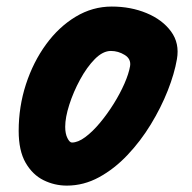

<svg xmlns="http://www.w3.org/2000/svg" viewBox="-20 -557 586 586"><path d="M184 9.5Q146.5 9.5 113 -7Q79.5 -23.5 58.2 -60.2Q37 -97 37 -157.5Q37 -231.5 59.2 -299.8Q81.5 -368 120.5 -421.5Q159.5 -475 211 -506Q262.5 -537 321 -537Q379 -537 427.2 -517Q475.5 -497 502 -461Q528.5 -425 520 -376.5Q512.5 -332.5 492 -280.5Q471.5 -228.5 440.2 -177.2Q409 -126 369 -83.8Q329 -41.5 282.2 -16Q235.5 9.5 184 9.5ZM179 -170Q179 -149 185.8 -135.5Q192.5 -122 199.5 -122Q218 -122 240.2 -138.5Q262.5 -155 285 -182Q307.5 -209 327 -240.2Q346.5 -271.5 359.8 -301.8Q373 -332 377 -355Q380.5 -377 360.8 -389.2Q341 -401.5 318.5 -401.5Q294 -401.5 269.5 -376.8Q245 -352 224.5 -314.2Q204 -276.5 191.5 -237.5Q179 -198.5 179 -170Z"/></svg>

Font: Edu QLD Hand
Style: Regular
Weight: 400
Designer: Tina and Corey Anderson, Eben Sorkin
Foundry: Sorkin Type Co.
Version: Version 2.000